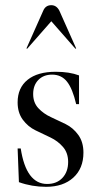

<svg xmlns="http://www.w3.org/2000/svg" viewBox="-20 -711 384 741"><path d="M195 -434Q248 -434 285 -420V-309H274Q260 -369 238.5 -396Q217 -423 181 -423Q148 -423 128 -402.5Q108 -382 108 -348Q108 -315 128 -293.5Q148 -272 176.5 -259Q205 -246 233.5 -232Q262 -218 282 -190.5Q302 -163 302 -122Q302 -61 263 -25.5Q224 10 158 10Q103 10 53 -8L48 -138H60Q81 -1 162 -1Q199 -1 221 -24.5Q243 -48 243 -86Q243 -121 223 -144Q203 -167 174.5 -180.5Q146 -194 117 -208Q88 -222 68 -249Q48 -276 48 -316Q48 -372 86.5 -403Q125 -434 195 -434ZM209 -670 274 -524 271 -523 178 -629 85 -523 82 -524 147 -670Q156 -691 178 -691Q198 -691 209 -670Z"/></svg>

Font: Libre Caslon Display
Style: Regular
Weight: 400
Designer: Pablo Impallari, Rodrigo Fuenzalida
Foundry: Pablo Impallari, Rodrigo Fuenzalida
Version: Version 1.002